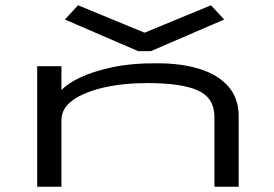

<svg xmlns="http://www.w3.org/2000/svg" viewBox="-20 -708 1040 728"><path d="M121 0V-457H213V-366Q234 -390 282.5 -413.5Q331 -437 406 -453Q481 -469 579 -468Q668 -468 737 -446.5Q806 -425 845.5 -380.5Q885 -336 885 -267V0H793V-265Q793 -336 731.5 -364.5Q670 -393 539 -393Q447 -393 373 -376Q299 -359 256 -328Q213 -297 213 -253V0ZM276 -688 528 -584 780 -688 830 -634 552 -514H504L226 -634Z"/></svg>

Font: Inconsolata UltraExpanded
Style: Regular
Weight: 400
Width: 9
Monospace: yes
Designer: Raph Levien, Cyreal, Brenton Simpson
Foundry: Raph Levien, Cyreal, Google
Version: Version 3.000; ttfautohint (v1.8.2.53-6de2)